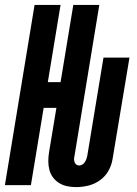

<svg xmlns="http://www.w3.org/2000/svg" viewBox="-37 -755 557 783"><path d="M273 8Q255 8 237.5 4.5Q220 1 205 -8Q190 -17 179.5 -31Q169 -45 164.5 -62Q160 -79 160 -97.5Q160 -116 163 -134L193 -315H141L89 0H-17L104 -735H210L158 -420H210L262 -735H368L267 -120Q265 -113 265 -106.5Q265 -100 267 -94Q269 -88 274 -84Q279 -80 286 -80Q293 -80 299 -84Q305 -88 309 -94Q313 -100 315.5 -107Q318 -114 319 -120L385 -520H491L422 -106Q418 -81 405 -58Q392 -35 370 -19.5Q348 -4 323 2Q298 8 273 8Z"/></svg>

Font: Iosevka Extrabold Oblique
Style: Regular
Weight: 800
Italic angle: -9°
Monospace: yes
Designer: Belleve Invis
Foundry: Belleve Invis
Version: Version 32.5.0; ttfautohint (v1.8.4)